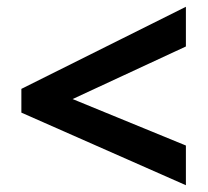

<svg xmlns="http://www.w3.org/2000/svg" viewBox="-20 -645 612 566"><path d="M528 -99 43 -313V-383L528 -625V-508L194 -353L528 -216Z"/></svg>

Font: Noto Sans Cham
Style: Bold
Weight: 700
Version: Version 2.002